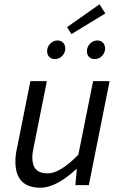

<svg xmlns="http://www.w3.org/2000/svg" viewBox="-20 -865 562 897"><path d="M168 12C226 12 284 -27 335 -74H339L332 0H395L492 -486H415L346 -142C287 -82 240 -55 203 -55C153 -55 131 -80 131 -130C131 -147 134 -161 139 -186L199 -486H122L60 -176C54 -150 52 -132 52 -109C52 -35 86 12 168 12ZM237 -589C263 -589 285 -612 285 -638C285 -662 269 -676 248 -676C222 -676 200 -652 200 -626C200 -602 216 -589 237 -589ZM423 -589C449 -589 471 -612 471 -638C471 -662 456 -676 434 -676C408 -676 386 -652 386 -626C386 -602 402 -589 423 -589ZM314 -706 472 -802 445 -845 293 -738Z"/></svg>

Font: Source Sans Pro
Style: Italic
Weight: 400
Italic angle: -11°
Designer: Paul D. Hunt
Foundry: Adobe Systems Incorporated
Version: Version 3.006;hotconv 1.0.111;makeotfexe 2.5.65597